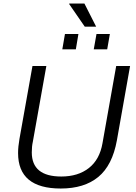

<svg xmlns="http://www.w3.org/2000/svg" viewBox="-20 -1062 775 1094"><path d="M462.9 -910.2 374 -1039.1 375 -1042H460.9L527.8 -910.2ZM335 -780.8 350.1 -868.2H426.8L412.1 -780.8ZM514.2 -780.8 529.8 -868.2H606L590.8 -780.8ZM326.2 12.2Q83 12.2 83 -189.9Q83 -225.6 90.8 -270L165 -686H244.1L167 -253.9Q161.1 -228 161.1 -193.8Q161.1 -56.2 329.1 -56.2Q424.8 -56.2 486.3 -104.5Q547.9 -152.8 564 -246.1L642.1 -686H721.2L646 -262.2Q620.1 -119.6 540 -53.7Q460 12.2 326.2 12.2Z"/></svg>

Font: Archivo Light
Style: Italic
Weight: 300
Italic angle: -10°
Designer: Hector Gatti
Foundry: Omnibus-Type
Version: Version 2.001